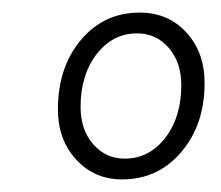

<svg xmlns="http://www.w3.org/2000/svg" viewBox="-20 -726 351 305"><path d="M174 -441Q130 -441 101 -472.5Q72 -504 72 -552Q72 -619 108.5 -662.5Q145 -706 202 -706Q247 -706 276 -674.5Q305 -643 305 -594Q305 -528 268 -484.5Q231 -441 174 -441ZM178 -474Q217 -474 242.5 -507Q268 -540 268 -591Q268 -627 248 -650Q228 -673 198 -673Q159 -673 133.5 -640Q108 -607 108 -556Q108 -520 128 -497Q148 -474 178 -474Z"/></svg>

Font: Asap Semi Condensed Semi Condensed Thin
Style: Italic
Weight: 100
Width: 4
Italic angle: -6°
Designer: Pablo Cosgaya
Foundry: Omnibus-Type
Version: Version 3.001; ttfautohint (v1.8.4.7-5d5b)